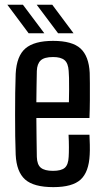

<svg xmlns="http://www.w3.org/2000/svg" viewBox="-20 -780 437 808"><path d="M204.5 7.5Q121.5 7.5 85.5 -24.8Q49.5 -57 46 -129Q44.5 -163.5 44 -207.2Q43.5 -251 43.5 -297.8Q43.5 -344.5 44 -389.2Q44.5 -434 46 -470Q50 -544.5 87 -576.2Q124 -608 203.5 -608Q284 -608 319 -575.8Q354 -543.5 357.5 -473.5Q358 -462 358.2 -430.2Q358.5 -398.5 358.2 -358.8Q358 -319 356.5 -283.5H133Q133 -243.5 133.8 -202.8Q134.5 -162 135 -119.5Q136 -87 152 -74Q168 -61 203 -61Q238 -61 252.8 -74Q267.5 -87 269 -120Q270 -135 270 -160Q270 -185 268.5 -213H356.5Q357.5 -197.5 358 -171.2Q358.5 -145 357.5 -129Q354 -56 319.2 -24.2Q284.5 7.5 204.5 7.5ZM133 -349.5H270Q270.5 -376.5 270.8 -403.5Q271 -430.5 270.5 -451.8Q270 -473 269 -481.5Q267 -514 251.5 -527Q236 -540 203.5 -540Q166 -540 151 -525.5Q136 -511 135 -481.5Q134.5 -449 133.8 -416Q133 -383 133 -349.5ZM224.5 -640 134.5 -760H200L289.5 -640ZM100.5 -640 11 -760H76.5L166.5 -640Z"/></svg>

Font: Big Shoulders Text Thin Medium
Style: Regular
Weight: 500
Version: Version 2.002